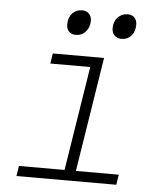

<svg xmlns="http://www.w3.org/2000/svg" viewBox="-53 -796 706 843"><g transform="rotate(5 300.0 -375.0)"><path d="M215 -683Q215 -713 232 -731.5Q249 -750 275 -750Q294 -750 305.5 -738.5Q317 -727 317 -707Q317 -678 299.5 -659Q282 -640 257 -640Q237 -640 226 -651.5Q215 -663 215 -683ZM415 -684Q415 -713 432.5 -731.5Q450 -750 476 -750Q495 -750 506 -738.5Q517 -727 517 -707Q517 -677 500.5 -658.5Q484 -640 458 -640Q438 -640 426.5 -652Q415 -664 415 -684ZM491 0H51L58 -45H259L332 -505H156L163 -550H389L309 -45H498Z"/></g></svg>

Font: JetBrains Mono Extra Light
Style: Italic
Weight: 200
Italic angle: -9°
Monospace: yes
Designer: Philipp Nurullin, Konstantin Bulenkov
Foundry: JetBrains
Version: 2.002